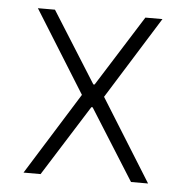

<svg xmlns="http://www.w3.org/2000/svg" viewBox="-43 -562 587 605"><g transform="rotate(5 250.0 -260.0)"><path d="M53 0 215 -260 53 -520H107L248 -296H252L393 -520H447L285 -260L447 0H393L252 -224H248L107 0Z"/></g></svg>

Font: M PLUS Code Latin Light
Style: Regular
Weight: 300
Designer: Coji Morishita
Foundry: UNDERFOREST DESIGN
Version: Version 1.002; ttfautohint (v1.8.3)